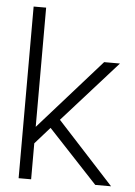

<svg xmlns="http://www.w3.org/2000/svg" viewBox="-51 -740 550 780"><g transform="rotate(5 223.5 -350.0)"><path d="M54.5 -700V0H105.5V-700ZM359.5 -500 75 -179.5 103.5 -144.5 166 -215 367 0H431.5L201 -251L424 -500Z"/></g></svg>

Font: Overused Grotesk Light
Style: Regular
Weight: 300
Designer: RandomMaerks
Version: Version 0.005